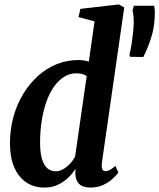

<svg xmlns="http://www.w3.org/2000/svg" viewBox="-20 -837 719 867"><path d="M440 -101.5Q438 -84.5 441.5 -74.2Q445 -64 456.5 -64Q464.5 -64 475.2 -69.2Q486 -74.5 501 -88L514.5 -57.5Q505 -44.5 487.2 -28.5Q469.5 -12.5 444.8 -1.2Q420 10 389 10Q354.5 10 337.8 -6Q321 -22 320 -53.5L321 -75Q308 -54 287.8 -34.5Q267.5 -15 241 -2.5Q214.5 10 181.5 10Q133.5 10 98.5 -13.5Q63.5 -37 44.2 -81.8Q25 -126.5 25 -189.5Q25 -253 40.8 -309.8Q56.5 -366.5 85 -413.2Q113.5 -460 152 -494.5Q190.5 -529 236.8 -547.5Q283 -566 334.5 -566Q346 -566 359.8 -563.8Q373.5 -561.5 381 -558.5L407 -740.5L334.5 -760L343 -797L516.5 -817L541 -803.5ZM371.5 -493.5Q361 -500.5 349.5 -503.2Q338 -506 325 -506Q295 -506 269.8 -490.2Q244.5 -474.5 224.2 -446.2Q204 -418 190 -378.8Q176 -339.5 168.5 -292.5Q161 -245.5 161 -193Q161 -145.5 170.2 -117Q179.5 -88.5 195.2 -76Q211 -63.5 231 -63.5Q248.5 -63.5 265 -73Q281.5 -82.5 295.8 -97.5Q310 -112.5 319 -129ZM627 -579.5 567 -580.5 564.5 -591Q570 -611 574 -637.2Q578 -663.5 582 -701.5Q585 -733.5 583.5 -755.2Q582 -777 578.5 -791L584.5 -811H676Q679 -799 679.2 -782.2Q679.5 -765.5 677 -737.5Q674 -706 665.5 -676.8Q657 -647.5 646.8 -622.8Q636.5 -598 627 -579.5Z"/></svg>

Font: Merriweather 24pt SemiCondensed
Style: Bold Italic
Weight: 700
Width: 4
Italic angle: -7.8°
Designer: Eben Sorkin
Foundry: Eben Sorkin
Version: Version 2.101